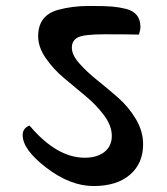

<svg xmlns="http://www.w3.org/2000/svg" viewBox="-20 -682 559 644"><path d="M175 -649Q223 -662 278 -662Q333 -662 356 -660Q379 -658 404 -652Q451 -639 451 -592Q451 -581 446 -566Q402 -567 331.5 -567Q261 -567 241 -556.5Q221 -546 221 -522Q221 -498 245.5 -470Q270 -442 305 -414Q340 -386 375.5 -355Q411 -324 435.5 -283Q460 -242 460 -198Q460 -134 416 -96Q372 -58 294 -58Q216 -58 136 -119Q56 -180 56 -229Q56 -252 79 -261Q170 -153 264 -153Q306 -153 330.5 -172.5Q355 -192 355 -226Q355 -260 329.5 -294.5Q304 -329 268 -359Q232 -389 195.5 -419.5Q159 -450 133.5 -487Q108 -524 108 -560Q108 -596 125 -618Q142 -640 175 -649Z"/></svg>

Font: Laila SemiBold
Style: Regular
Weight: 600
Designer: Hitesh Malaviya
Foundry: Indian Type Foundry
Version: Version 1.302;PS 1.0;hotconv 1.0.78;makeotf.lib2.5.61930; tt